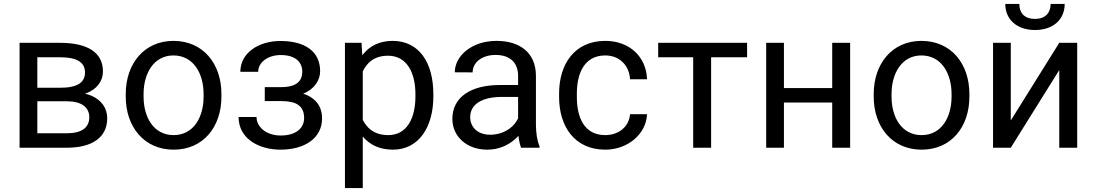

<svg xmlns="http://www.w3.org/2000/svg" viewBox="-20 -744 5520 967"><path d="M316.9 0C442.9 0 520 -50.8 520 -148.9C520 -198.2 492.2 -239.7 439.9 -262.2C430.2 -266.6 419.4 -269.5 407.7 -272C409.7 -272.5 411.6 -273.4 413.1 -273.9C468.8 -294.4 498.5 -335.9 498.5 -384.3C498.5 -482.4 416.5 -528.3 282.7 -528.3H78.6V0ZM316.9 -233.9C392.1 -233.9 429.7 -202.6 429.7 -153.3C429.7 -101.6 391.6 -72.8 316.9 -72.8H168V-233.9ZM168 -302.2V-455.6H282.7C366.2 -455.6 408.2 -431.2 408.2 -378.4C408.2 -340.8 385.3 -315.9 339.4 -307.1C324.2 -303.7 307.1 -302.2 287.1 -302.2Z M613.3 -257.3C613.3 -105 706.1 9.8 854.5 9.8C1003.9 9.8 1095.2 -105 1095.2 -257.3V-270.5C1095.2 -423.3 1002.9 -538.1 853.5 -538.1C706.5 -538.1 613.3 -423.3 613.3 -270.5ZM703.1 -270.5C703.1 -373.5 753.9 -464.8 853.5 -464.8C954.6 -464.8 1005.4 -373.5 1005.4 -270.5V-257.3C1005.4 -153.3 954.6 -63.5 854.5 -63.5C753.9 -63.5 703.1 -153.3 703.1 -257.3Z M1313.5 -305.2V-234.9H1396.5C1474.1 -234.9 1511.7 -210 1511.7 -149.4C1511.7 -100.1 1472.7 -61.5 1394 -61.5C1320.8 -61.5 1272 -104.5 1272 -154.8H1181.6C1181.6 -41.5 1290 9.8 1392.1 9.8C1516.1 9.8 1602.1 -49.3 1602.1 -147.5C1602.1 -191.9 1585.4 -226.1 1552.7 -249.5C1540 -258.8 1524.9 -266.6 1506.8 -272C1521 -277.8 1533.2 -284.7 1543.5 -292.5C1574.7 -316.4 1592.3 -350.1 1592.3 -385.7C1592.3 -484.9 1516.1 -537.6 1392.1 -537.6C1283.2 -537.6 1190.4 -478 1190.4 -382.3H1280.3C1280.3 -431.2 1330.6 -466.8 1394 -466.8C1472.7 -466.8 1502.4 -426.8 1502.4 -383.3C1502.4 -336.4 1474.1 -305.2 1396.5 -305.2Z M2162.6 -269C2162.6 -430.7 2089.4 -538.1 1957.5 -538.1C1893.6 -538.1 1844.2 -514.2 1810.1 -472.2C1808.1 -469.7 1806.2 -467.8 1804.7 -465.3L1800.8 -528.3H1717.3V203.1H1807.1V-56.2L1809.1 -54.2C1844.2 -13.2 1894 9.8 1959 9.8C2088.9 9.8 2162.6 -103.5 2162.6 -258.8ZM2072.3 -258.8C2072.3 -150.9 2031.2 -63.5 1935.1 -63.5C1889.6 -63.5 1856.9 -78.6 1833.5 -102.5C1823.2 -113.8 1814.5 -126 1807.1 -140.1V-384.8C1813.5 -397.5 1820.8 -409.2 1829.6 -419.4C1852.5 -446.3 1885.7 -463.4 1934.1 -463.4C2029.8 -463.4 2072.3 -377 2072.3 -269Z M2592.8 -44.9C2596.2 -27.8 2599.6 -11.7 2604 0H2697.3V-7.3C2685.5 -34.2 2679.2 -75.7 2679.2 -116.2V-361.3C2679.2 -480 2596.7 -538.1 2481 -538.1C2353.5 -538.1 2270.5 -460.4 2270.5 -379.9L2360.4 -379.4C2360.4 -429.2 2406.7 -467.3 2476.1 -467.3C2550.3 -467.3 2589.4 -426.8 2589.4 -362.3V-315.9H2498.5C2349.1 -315.9 2258.3 -253.4 2258.3 -145C2258.3 -57.1 2330.1 9.8 2434.1 9.8C2492.2 9.8 2536.6 -11.7 2569.8 -39.6C2577.6 -45.9 2585 -52.7 2591.3 -60.1C2591.8 -55.2 2592.3 -50.3 2592.8 -44.9ZM2583 -136.2C2560.1 -97.2 2511.2 -65.4 2448.7 -65.4C2384.8 -65.4 2348.1 -104.5 2348.1 -153.8C2348.1 -218.3 2406.2 -255.9 2508.3 -255.9H2589.4V-147.9C2587.4 -144 2585.4 -140.1 2583 -136.2Z M3028.3 -63.5C2919.4 -63.5 2885.3 -157.2 2885.3 -254.9V-273.4C2885.3 -370.1 2920.4 -464.8 3028.3 -464.8C3099.6 -464.8 3149.4 -414.6 3153.3 -344.7H3238.8C3234.9 -459.5 3148.9 -538.1 3028.8 -538.1C2872.6 -538.1 2795.9 -419.9 2795.9 -273.4V-254.9C2795.9 -108.4 2873 9.8 3028.8 9.8C3141.1 9.8 3234.9 -68.8 3238.8 -168.9H3153.3C3147.9 -104 3094.2 -63.5 3028.3 -63.5Z M3742.7 -528.3H3294.9V-455.6H3471.2V0H3561.5V-455.6H3742.7Z M3928.2 -528.3H3838.9V0H3928.2V-227.5H4171.4V0H4261.7V-528.3H4171.4V-300.3H3928.2Z M4380.4 -257.3C4380.4 -105 4473.1 9.8 4621.6 9.8C4771 9.8 4862.3 -105 4862.3 -257.3V-270.5C4862.3 -423.3 4770 -538.1 4620.6 -538.1C4473.6 -538.1 4380.4 -423.3 4380.4 -270.5ZM4470.2 -270.5C4470.2 -373.5 4521 -464.8 4620.6 -464.8C4721.7 -464.8 4772.5 -373.5 4772.5 -270.5V-257.3C4772.5 -153.3 4721.7 -63.5 4621.6 -63.5C4521 -63.5 4470.2 -153.3 4470.2 -257.3Z M5070.8 -137.2V-528.3H4981.4V0H5070.8L5314.9 -391.1V0H5405.3V-528.3H5314.9ZM5271.5 -724.1C5271.5 -683.6 5249 -648.9 5192.9 -648.9C5134.8 -648.9 5113.8 -683.6 5113.8 -724.1H5043C5043 -646.5 5101.1 -592.8 5192.9 -592.8C5284.2 -592.8 5342.3 -646 5342.3 -724.1Z"/></svg>

Font: Bert Sans
Style: Regular
Weight: 400
Designer: Christian Robertson (Google), Cristiano Sobral
Foundry: Google, Cristiano Sobral
Version: Version 3.101